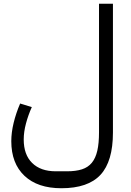

<svg xmlns="http://www.w3.org/2000/svg" viewBox="-20 -760 695 1020"><path d="M306 240Q180 240 110 174Q40 108 40 -10Q40 -56 52.5 -107.5Q65 -159 87 -210L149 -191Q130 -149 118 -104Q106 -59 106 -19Q106 62 151 106Q196 150 276 150H336Q383 150 415.5 139.5Q448 129 468 104.5Q488 80 497 40.5Q506 1 506 -56V-740H580V-56Q580 97 514 168.5Q448 240 306 240Z"/></svg>

Font: IBM Plex Sans Arabic
Style: Regular
Weight: 400
Designer: Mike Abbink, Paul van der Laan, Pieter van Rosmalen, Wael Morcos, Khajak Apelian
Foundry: Bold Monday
Version: Version 1.005